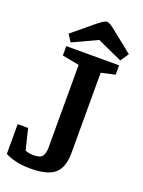

<svg xmlns="http://www.w3.org/2000/svg" viewBox="-159 -913 743 1001"><g transform="rotate(20 212.5 -412.0)"><path d="M141 16Q95 16 59.5 7.5Q24 -1 0 -14V-179H58L86 -64Q91 -61 104 -58Q117 -55 132 -55Q170 -55 181.5 -71.5Q193 -88 193 -118V-578L99 -596V-648H392V-596L315 -579V-134Q315 -53 275 -18.5Q235 16 141 16ZM114 -674 88 -713 194 -801Q219 -822 233.5 -831Q248 -840 255 -840Q265 -840 279 -831Q293 -822 317 -802L420 -720L389 -674L250 -737Z"/></g></svg>

Font: Faustina SemiBold
Style: Regular
Weight: 600
Designer: Alfonso Garcia
Foundry: http://www.omnibus-type.com
Version: Version 1.200